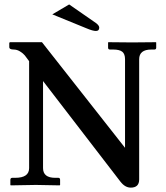

<svg xmlns="http://www.w3.org/2000/svg" viewBox="-20 -837 750 869"><path d="M293 -816.9 414.1 -732.9Q429.2 -721.7 429.2 -711.9Q429.2 -696.8 414.1 -696.8Q399.9 -696.8 371.1 -709L216.8 -772ZM545.9 -568.8Q545.9 -592.8 533.4 -602.8Q521 -612.8 492.2 -612.8H478Q469.2 -612.8 469.2 -621.1V-645L471.2 -646Q539.1 -645 578.1 -645L685.1 -646L687 -645V-621.1Q687 -613.3 679.2 -612.8H665Q609.9 -612.8 609.9 -568.8V-24.9Q609.9 12.2 571.8 12.2Q545.9 12.2 524.9 -15.1L174.8 -470.2V-76.2Q174.8 -32.2 230 -32.2H244.1Q252 -32.2 252 -22.9V0L250 2Q176.8 0 142.1 0Q142.1 0 28.8 2L26.9 0V-22.9Q26.9 -31.7 35.2 -32.2H48.8Q111.8 -32.2 111.8 -76.2V-560.1Q99.6 -577.1 92.3 -586.2Q85 -595.2 71 -604Q57.1 -612.8 42 -612.8Q22 -612.8 22 -624V-643.1L24.9 -646H169.9L545.9 -168Z"/></svg>

Font: Linux Libertine
Style: Semibold
Weight: 600
Designer: Philipp H. Poll
Foundry: Philipp H. Poll
Version: Version 5.1.2 ; ttfautohint (v0.9)